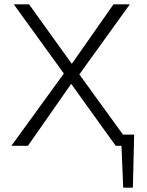

<svg xmlns="http://www.w3.org/2000/svg" viewBox="-20 -678 686 893"><path d="M552 -52H604L598 195H553L545 0H518L311 -288L110 0H33L277 -336L44 -658H115L314 -381L508 -658H584L349 -332Z"/></svg>

Font: EauTestSC Semilight
Style: Regular
Weight: 300
Designer: Christian Thalmann (Catharsis Fonts)
Version: Version 0.001;PS 000.001;hotconv 1.0.88;makeotf.lib2.5.64775